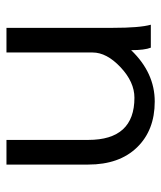

<svg xmlns="http://www.w3.org/2000/svg" viewBox="29 -540 510 609"><g transform="rotate(90 284.5 -235.0)"><path d="M501.5 0H423.3V-259.4Q423.3 -405.9 289.6 -405.9Q239.6 -405.9 192.8 -361.9Q146 -317.8 146 -273.3V0H67.8V-337.6Q67.8 -422.8 57.9 -457.9H130.7Q138.6 -438.1 138.6 -395.5Q210.4 -470.3 301.5 -470.3Q392.6 -470.3 447 -414.1Q501.5 -357.9 501.5 -259.4Z"/></g></svg>

Font: Shan Wanhai
Style: Regular
Weight: 400
Designer: Khon Soe Zaw Thu
Foundry: Shan Unicode
Version: Version 1.00 June 3, 2017, initial release